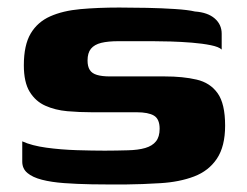

<svg xmlns="http://www.w3.org/2000/svg" viewBox="-20 -484 654 509"><path d="M39 -109.3Q64.2 -97.8 103 -92.5Q141.8 -87.2 183.7 -85.9Q225.6 -84.6 257.9 -84.6Q270.3 -84.6 288.8 -84.9Q307.2 -85.3 319 -85.6Q346.3 -86.2 365.1 -91.7Q383.9 -97.2 393.5 -109.3Q403.2 -121.4 403.2 -142.6Q403.2 -168.5 388.1 -177.5Q373.1 -186.4 342.2 -186.4Q330.7 -186.4 316.1 -186.4Q301.5 -186.4 279.8 -186.4Q258 -186.4 223.5 -186.4Q190.6 -186.4 158.4 -189.2Q126.2 -192.1 100.3 -203.7Q74.4 -215.2 58.8 -240.5Q43.2 -265.8 43.2 -311Q43.2 -364.5 61.4 -395.2Q79.6 -425.8 113.2 -440.7Q146.8 -455.6 193.2 -459.8Q239.6 -464 296.1 -464Q330 -464 369.4 -463.2Q408.8 -462.4 443.6 -460.1Q478.4 -457.9 496.8 -453.5Q530.7 -451.1 549.2 -435.1Q567.7 -419 567.7 -394.7Q567.7 -391 567.7 -381.5Q567.7 -372 567.7 -363.1Q567.7 -354.3 567.7 -352.6Q560.4 -359.8 538.7 -364.2Q517.1 -368.6 488.6 -370.9Q460.2 -373.2 432.4 -374Q404.5 -374.8 384.3 -374.8H294.1Q266.6 -374.8 248.4 -370.4Q230.2 -365.9 221.1 -354.8Q212.1 -343.7 212.1 -323.7Q212.1 -307.8 218 -298.6Q223.8 -289.3 237.1 -285.4Q250.5 -281.4 271.2 -281.4Q332.3 -281.4 369.2 -281.4Q406.1 -281.4 416.6 -281.4Q465.2 -281.4 501.1 -273Q537.1 -264.7 556.9 -236.9Q576.8 -209.1 576.8 -150.9Q576.8 -96.1 555.1 -63.5Q533.3 -30.9 494.6 -16.2Q455.8 -1.4 404.9 1.6Q357 4.6 314 5Q271 5.3 222.9 4.6Q183.4 3.9 149.7 1.4Q116 -1.1 91.2 -7.5Q66.3 -13.9 52.7 -25.4Q39 -36.8 39 -55.6Z"/></svg>

Font: Genos Thin
Style: Regular
Weight: 100
Designer: Robert E. Leuschke
Foundry: Robert E. Leuschke
Version: Version 1.010